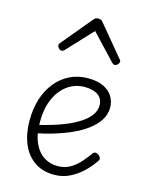

<svg xmlns="http://www.w3.org/2000/svg" viewBox="-126 -915 779 1012"><g transform="rotate(15 263.0 -409.0)"><path d="M270 19Q205 19 160.5 -12.5Q116 -44 93.5 -99Q71 -154 71 -224Q71 -289 88 -342.5Q105 -396 137 -435.5Q169 -475 213.5 -497Q258 -519 314 -519Q365 -519 398 -502.5Q431 -486 447.5 -459Q464 -432 464 -399Q464 -361 443 -329Q422 -297 386.5 -271Q351 -245 306 -225Q261 -205 212.5 -190.5Q164 -176 117 -167L116 -212Q150 -220 189.5 -231.5Q229 -243 267.5 -259Q306 -275 337.5 -295.5Q369 -316 388 -341Q407 -366 407 -396Q407 -432 380.5 -451Q354 -470 306 -470Q272 -470 240 -455.5Q208 -441 182.5 -411.5Q157 -382 141.5 -337.5Q126 -293 126 -232Q126 -162 146.5 -117Q167 -72 200.5 -51Q234 -30 274 -30Q316 -30 346.5 -49Q377 -68 399.5 -94.5Q422 -121 437 -142Q444 -151 452.5 -150Q461 -149 469 -143Q477 -137 480 -129.5Q483 -122 477 -113Q457 -82 426 -51.5Q395 -21 355.5 -1Q316 19 270 19ZM138 -623Q130 -623 122.5 -631Q115 -639 115 -647Q115 -649 116 -652Q117 -655 120 -659L258 -825Q263 -831 268.5 -834Q274 -837 283 -837Q292 -837 297.5 -834Q303 -831 308 -825L446 -659Q450 -655 451 -652Q452 -649 452 -647Q452 -639 444 -631Q436 -623 428 -623Q423 -623 419.5 -625.5Q416 -628 412 -632L283 -769L155 -632Q151 -628 147 -625.5Q143 -623 138 -623Z"/></g></svg>

Font: Playwrite FR Moderne ExtraLight
Style: Regular
Weight: 250
Version: Version 1.002